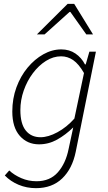

<svg xmlns="http://www.w3.org/2000/svg" viewBox="-20 -749 561 999"><path d="M167 230Q119 230 77 212.5Q35 195 5 164L28 138Q54 162 91 178Q128 194 170 194Q240 194 281 147.5Q322 101 337 26L361 -86Q321 -47 277 -22.5Q233 2 183 2Q122 2 83 -42Q44 -86 44 -169Q44 -236 65.5 -294.5Q87 -353 123.5 -397Q160 -441 205.5 -466.5Q251 -492 299 -492Q341 -492 372.5 -470.5Q404 -449 422 -414H426L445 -480H479L374 41Q356 129 303.5 179.5Q251 230 167 230ZM191 -35Q231 -35 279 -61Q327 -87 367 -132L417 -369Q390 -416 361 -436Q332 -456 298 -456Q257 -456 219 -432Q181 -408 151 -368Q121 -328 103.5 -278Q86 -228 86 -176Q86 -105 114 -70Q142 -35 191 -35ZM172 -570 332 -729H366L464 -570H429L346 -687H342L212 -570Z"/></svg>

Font: Source Sans 3 Light
Style: Italic
Weight: 300
Italic angle: -11°
Designer: Paul D. Hunt
Foundry: Adobe
Version: Version 3.046;hotconv 1.0.118;makeotfexe 2.5.65603